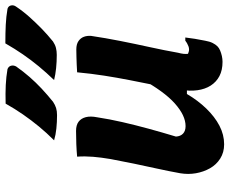

<svg xmlns="http://www.w3.org/2000/svg" viewBox="-90 -756 857 717"><g transform="rotate(-90 338.5 -397.5)"><path d="M310 -805Q349 -806 379.5 -804.5Q410 -803 439 -798Q449 -794 451.5 -785Q454 -776 449 -766Q430 -739 409.5 -715.5Q389 -692 366 -670.5Q343 -649 317 -628Q305 -620 293.5 -616.5Q282 -613 267 -613Q241 -613 217 -615.5Q193 -618 173 -624Q201 -652 224.5 -680.5Q248 -709 269.5 -740Q291 -771 310 -805ZM535 -806Q574 -806 604.5 -804.5Q635 -803 664 -798Q674 -795 676.5 -785.5Q679 -776 673 -767Q655 -740 634 -716.5Q613 -693 590.5 -671Q568 -649 542 -628Q530 -620 518 -617Q506 -614 492 -614Q466 -614 442 -616.5Q418 -619 398 -624Q426 -653 449.5 -681.5Q473 -710 494 -740.5Q515 -771 535 -806ZM112 -538Q134 -540 158.5 -541Q183 -542 208 -542Q230 -542 242.5 -532.5Q255 -523 259.5 -505.5Q264 -488 259 -463Q252 -417 241 -369Q230 -321 216.5 -271.5Q203 -222 187 -169Q188 -152 198 -142.5Q208 -133 226 -133Q246 -133 267 -143Q288 -153 310.5 -173Q333 -193 356 -224.5Q379 -256 402 -298L379 -128H346Q322 -87 291.5 -55.5Q261 -24 227.5 -6.5Q194 11 158 11Q128 11 105 -3.5Q82 -18 68.5 -42Q55 -66 50 -94.5Q45 -123 50 -153Q58 -197 67.5 -240Q77 -283 86 -326.5Q95 -370 103 -413Q109 -448 111.5 -478.5Q114 -509 112 -538ZM427 -538Q441 -539 455 -539.5Q469 -540 483.5 -540.5Q498 -541 512 -541Q532 -541 543.5 -533Q555 -525 559.5 -513Q564 -501 563 -486Q555 -432 544 -376.5Q533 -321 521 -266.5Q509 -212 500 -161Q497 -150 496 -141Q495 -132 496 -124Q499 -123 503 -121.5Q507 -120 512 -120Q518 -120 523.5 -122Q529 -124 534.5 -127Q540 -130 545 -134H557Q555 -116 552 -98Q549 -80 545 -60Q542 -43 536.5 -32Q531 -21 524 -14Q518 -8 508.5 -4Q499 0 488 2.5Q477 5 466 5Q435 5 413 -6.5Q391 -18 377.5 -39Q364 -60 360 -89Q356 -118 362 -151Q370 -203 379.5 -250Q389 -297 398 -343Q407 -389 414.5 -437Q422 -485 427 -538Z"/></g></svg>

Font: Rec Mono Semicasual
Style: Bold Italic
Weight: 700
Italic angle: -10°
Version: Version 1.085; ttfautohint (v1.8.4.7-5d5b)